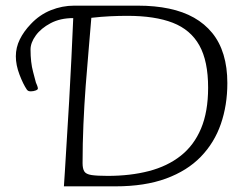

<svg xmlns="http://www.w3.org/2000/svg" viewBox="-20 -659 880 679"><path d="M206 0Q207 -11 209.5 -53.5Q212 -96 216 -160.5Q220 -225 224.5 -300.5Q229 -376 232.5 -452.5Q236 -529 239 -595Q193 -595 159 -577Q125 -559 106.5 -533.5Q88 -508 88 -484Q88 -438 97 -405Q106 -372 107 -367Q108 -365 111 -357.5Q114 -350 114 -346Q114 -342 106 -339Q98 -336 89 -336Q85 -336 81.5 -337Q78 -338 75 -342Q62 -361 49 -395Q36 -429 36 -460Q36 -491 50 -519.5Q64 -548 89 -574Q120 -607 160 -623Q200 -639 242 -639H468Q528 -639 578 -628.5Q628 -618 666 -596.5Q704 -575 730.5 -542.5Q757 -510 770.5 -465.5Q784 -421 784 -365Q784 -287 761 -220.5Q738 -154 690 -104.5Q642 -55 567 -27.5Q492 0 388 0ZM361 -37Q441 -37 506.5 -54Q572 -71 619 -108Q666 -145 691 -204.5Q716 -264 716 -349Q716 -443 685 -498.5Q654 -554 591 -578.5Q528 -603 430 -603Q401 -603 369.5 -601.5Q338 -600 303 -596Q299 -544 293.5 -483Q288 -422 283 -355Q278 -288 275 -219Q272 -150 272 -82Q272 -63 278 -53Q284 -43 303.5 -40Q323 -37 361 -37Z"/></svg>

Font: Briem Hand Thin
Style: Regular
Weight: 100
Designer: Gunnlaugur SE Briem, Eben Sorkin
Foundry: Sorkin Type Co.
Version: Version 1.003